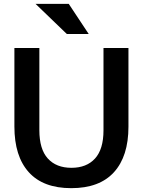

<svg xmlns="http://www.w3.org/2000/svg" viewBox="-20 -970 744 1000"><path d="M351 10Q205 10 130 -73Q55 -156 55 -311V-720H185V-292Q185 -193 229 -144.5Q273 -96 352 -96Q431 -96 475 -144.5Q519 -193 519 -291V-720H649V-310Q649 -156 573.5 -73Q498 10 351 10ZM328 -793 165 -950H338L442 -793Z"/></svg>

Font: Instrument Sans SemiBold
Style: Regular
Weight: 600
Designer: Rodrigo Fuenzalida
Foundry: fragTYPE
Version: Version 1.000;gftools[0.9.28]